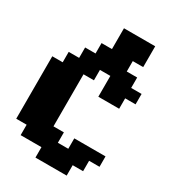

<svg xmlns="http://www.w3.org/2000/svg" viewBox="-236 -1038 1089 1230"><g transform="rotate(30 308.0 -423.5)"><path d="M0 -77V-539H77V-616H154V-693H231V-770H308V-924H539V-770H462V-693H539V-616H616V-539H539V-462H385V-616H308V-539H231V-154H308V-77H385V-154H616V-77H539V0H462V77H231V0H77V-77Z"/></g></svg>

Font: Coral Pixels
Style: Regular
Weight: 400
Designer: Tanukizamurai
Foundry: TanukiFont
Version: Version 1.000; ttfautohint (v1.8.4.7-5d5b)